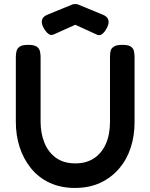

<svg xmlns="http://www.w3.org/2000/svg" viewBox="-20 -911 741 946"><path d="M349 15Q279 15 224.5 -10.5Q170 -36 133 -81.5Q96 -127 77 -185.5Q58 -244 58 -310V-629Q58 -646 61.5 -659.5Q65 -673 77.5 -681.5Q90 -690 119 -690Q148 -690 160.5 -681.5Q173 -673 176.5 -659.5Q180 -646 180 -628V-310Q180 -255 198.5 -208.5Q217 -162 255 -134Q293 -106 352 -106Q405 -106 443 -131Q481 -156 501.5 -202Q522 -248 522 -311V-634Q522 -650 525.5 -662Q529 -674 542 -682Q555 -690 583 -690Q612 -690 624.5 -681.5Q637 -673 640 -659Q643 -645 643 -628V-308Q643 -242 624 -183.5Q605 -125 567 -80.5Q529 -36 474.5 -10.5Q420 15 349 15ZM351 -891Q357 -891 361.5 -890Q366 -889 369 -887L483 -840Q508 -831 513.5 -814Q519 -797 507 -774Q496 -753 483.5 -743.5Q471 -734 458 -740L351 -789L244 -741Q230 -735 217.5 -745Q205 -755 194 -775Q182 -798 187.5 -814.5Q193 -831 217 -840L332 -887Q335 -889 340 -890Q345 -891 351 -891Z"/></svg>

Font: Fredoka Medium
Style: Regular
Weight: 500
Designer: Ben Nathan
Foundry: Milena B. Brandão, Ben Nathan
Version: Version 2.001